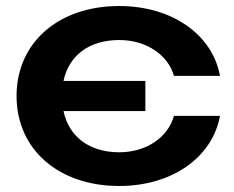

<svg xmlns="http://www.w3.org/2000/svg" viewBox="-20 -603 778 638"><path d="M463 -234V-334H191C209 -420 278 -470 376 -470C466 -470 538 -421 558 -351H711C686 -488 552 -583 376 -583C174 -583 35 -461 35 -284C35 -107 174 15 376 15C552 15 686 -80 711 -218H558C538 -146 466 -97 376 -97C278 -97 209 -148 191 -234Z"/></svg>

Font: Bounded Med
Style: Regular
Weight: 500
Designer: Vlad Churkin
Version: Version 3.0